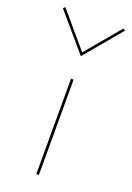

<svg xmlns="http://www.w3.org/2000/svg" viewBox="-143 -718 527 768"><g transform="rotate(20 121.0 -333.5)"><path d="M116 -406H127V0H116ZM-11 -660 -3 -667 122 -520 245 -667 253 -660 122 -504Z"/></g></svg>

Font: Ysabeau Hairline
Style: Regular
Weight: 100
Designer: Christian Thalmann (Catharsis Fonts)
Version: Version 0.003